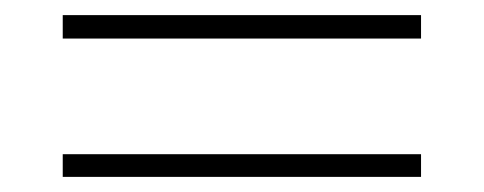

<svg xmlns="http://www.w3.org/2000/svg" viewBox="-20 -433 640 254"><path d="M537 -382H63V-413H537ZM537 -199H63V-229H537Z"/></svg>

Font: IBM Plex Sans ExtraLight
Style: Regular
Weight: 250
Designer: Mike Abbink, Paul van der Laan, Pieter van Rosmalen
Foundry: Bold Monday
Version: Version 3.201